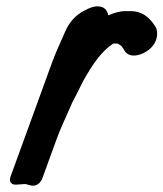

<svg xmlns="http://www.w3.org/2000/svg" viewBox="-20 -523 514 604"><path d="M320.6 -474.7C318.4 -487.1 311.2 -497.4 300.5 -501C279.2 -508.1 256.7 -495.5 247.8 -490.7C215.6 -475.9 196.7 -449.6 186 -425.7L174.6 -399.9C165.2 -378.4 154.2 -355 144.2 -327.6L13 33C6.7 50.1 17.8 58.9 30.8 57.9L56.6 56H60.5L74.2 59.8C103 67.7 112.8 39 114.1 35.5L156.5 -81C172.7 -125.6 183 -143.9 204.9 -194.9C205.1 -195.3 205.3 -196 205.5 -196.5C206.1 -198.2 206.9 -199.8 207.8 -201.6C224.3 -232.1 236.2 -258.2 241 -266.9C273 -324.8 300.9 -362.5 336 -385.9C336 -385.9 337.6 -386 339 -386H349.4C363 -379.6 362.7 -377.8 372.1 -363C388.4 -337.3 427.8 -349.4 449.4 -367.4C482.1 -394.7 473.2 -426.8 473.2 -426.8C473.2 -429.7 472.4 -433.4 470.7 -436C461.9 -449.9 440.1 -488 391.1 -488H373.5C355.8 -488 336.3 -481.5 320.6 -474.7Z"/></svg>

Font: Take Off
Style: Hosehead
Weight: 400
Foundry: Cannot Into Space Fonts
Version: Version 0.89